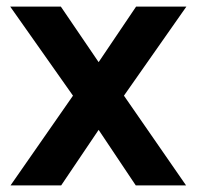

<svg xmlns="http://www.w3.org/2000/svg" viewBox="-20 -564 598 584"><path d="M202 -273 11 -544H165L280 -375L394 -544H547L357 -273L546 0H393L280 -169L166 0H12Z"/></svg>

Font: Eudoxus Sans
Style: Bold
Weight: 700
Designer: Stijn de Vries
Foundry: tokotype
Version: Version 2.005